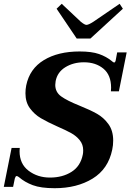

<svg xmlns="http://www.w3.org/2000/svg" viewBox="-23 -981 687 1011"><path d="M275 -935 302 -961 403 -866Q423 -850 432 -850Q443 -850 468 -866L607 -961L624 -935L453 -778H381ZM77 -48Q70 -54 64 -54Q59 -54 55 -41L46 3H-3L38 -202H81Q80 -196 80 -185Q80 -118 127.5 -82Q175 -46 240 -46Q306 -46 353.5 -76Q401 -106 413 -167Q415 -175 415 -190Q415 -220 397 -242.5Q379 -265 352 -280Q325 -295 279 -315Q225 -339 191.5 -359Q158 -379 134.5 -411Q111 -443 111 -490Q111 -511 115 -531Q133 -619 208 -664.5Q283 -710 396 -710Q460 -710 498.5 -696.5Q537 -683 565 -660Q566 -659 570.5 -655.5Q575 -652 578 -652Q582 -652 583.5 -655.5Q585 -659 586 -662L594 -705H644L603 -500H561Q562 -506 562 -519Q562 -586 521.5 -619.5Q481 -653 419 -653Q363 -653 321 -627Q279 -601 270 -554Q268 -540 268 -534Q268 -496 299 -473.5Q330 -451 395 -425Q452 -402 487.5 -382Q523 -362 548 -327.5Q573 -293 573 -241Q573 -216 568 -193Q547 -91 464.5 -40.5Q382 10 265 10Q192 10 149.5 -6Q107 -22 77 -48Z"/></svg>

Font: Taviraj SemiBold
Style: Italic
Weight: 600
Italic angle: -12°
Designer: Katatrad Team
Foundry: CadsonDemak
Version: Version 1.001